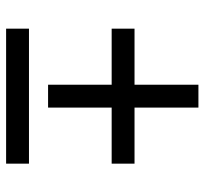

<svg xmlns="http://www.w3.org/2000/svg" viewBox="-40 -622 654 613"><g transform="rotate(90 286.5 -315.0)"><path d="M250 -142V-345H71V-418H250V-622H323V-418H502V-345H323V-142ZM71 -8V-81H502V-8Z"/></g></svg>

Font: Archivo SemiCondensed
Style: Regular
Weight: 400
Width: 4
Designer: Hector Gatti
Foundry: Omnibus-Type
Version: Version 2.001